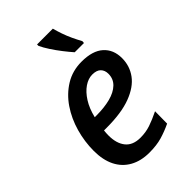

<svg xmlns="http://www.w3.org/2000/svg" viewBox="-230 -855 955 955"><g transform="rotate(-45 247.0 -378.0)"><path d="M236 10Q177 10 134 -14Q91 -38 68.5 -83Q46 -128 46 -192Q46 -257 64 -320.5Q82 -384 117 -435.5Q152 -487 202.5 -518Q253 -549 317 -549Q394 -549 433 -514Q472 -479 472 -419Q472 -364 440.5 -321Q409 -278 343 -253Q277 -228 173 -228H154Q153 -219 152.5 -210.5Q152 -202 152 -194Q152 -138 178 -106Q204 -74 257 -74Q295 -74 327.5 -85Q360 -96 401 -116L400 -30Q362 -12 324.5 -1Q287 10 236 10ZM179 -307Q235 -307 277.5 -318Q320 -329 344.5 -352.5Q369 -376 369 -412Q369 -436 354.5 -451Q340 -466 309 -466Q281 -466 253 -447Q225 -428 202.5 -392.5Q180 -357 168 -307ZM326 -606Q309 -625 288 -652Q267 -679 249 -706.5Q231 -734 221 -756V-766H332Q338 -743 347 -717Q356 -691 367.5 -666.5Q379 -642 392 -618L391 -606Z"/></g></svg>

Font: Noto Sans Display Medium
Style: Italic
Weight: 500
Italic angle: -12°
Designer: Monotype Design Team
Foundry: Monotype Imaging Inc.
Version: Version 2.003